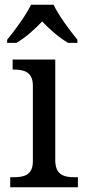

<svg xmlns="http://www.w3.org/2000/svg" viewBox="-20 -786 360 806"><path d="M10 -619V-606H49C87 -628 127 -664 157 -696C187 -664 228 -628 266 -606H305V-619C274 -657 226 -721 205 -766H110C89 -721 41 -657 10 -619ZM23 0H307V-42H294C249 -42 212 -51 212 -114V-536H33V-494H36C80 -494 118 -485 118 -426V-109C118 -50 80 -42 36 -42H23Z"/></svg>

Font: Noto Nastaliq Urdu
Style: Regular
Weight: 400
Designer: Monotype Design Team (Patrick Giasson: type design, Kamal Mansour: OpenType code, Glenda Bellarosa). Updated by Simon Co
Foundry: Monotype Imaging Inc., Simon Cozens
Version: Version 3.009